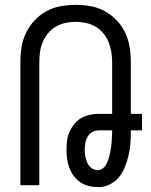

<svg xmlns="http://www.w3.org/2000/svg" viewBox="-20 -763 623 791"><path d="M385 8Q365 8 346.5 3.5Q328 -1 312 -11.5Q296 -22 284.5 -37.5Q273 -53 266 -71Q259 -89 256.5 -108Q254 -127 254 -146Q254 -165 256.5 -184Q259 -203 266.5 -220Q274 -237 286 -252Q298 -267 314.5 -276.5Q331 -286 349.5 -290Q368 -294 387 -294H442V-508Q442 -529 438.5 -550Q435 -571 427 -590.5Q419 -610 405 -626.5Q391 -643 373 -653.5Q355 -664 334 -668.5Q313 -673 292 -673Q270 -673 249.5 -668.5Q229 -664 210.5 -653.5Q192 -643 178.5 -626.5Q165 -610 156.5 -590.5Q148 -571 145 -550Q142 -529 142 -508V0H64V-508Q64 -539 69 -569.5Q74 -600 87.5 -628Q101 -656 122.5 -679Q144 -702 171.5 -717Q199 -732 230 -737.5Q261 -743 292 -743Q323 -743 353.5 -737.5Q384 -732 411.5 -717Q439 -702 461 -679Q483 -656 496 -628Q509 -600 514 -569.5Q519 -539 519 -508V-294H565V-226H519Q519 -201 517.5 -176Q516 -151 510.5 -126.5Q505 -102 496 -78.5Q487 -55 471.5 -35Q456 -15 433 -3.5Q410 8 385 8ZM383 -62Q395 -62 404.5 -70Q414 -78 419 -88.5Q424 -99 427.5 -110Q431 -121 433.5 -132.5Q436 -144 437.5 -156Q439 -168 440 -179.5Q441 -191 441.5 -202.5Q442 -214 442 -226H387Q373 -226 360.5 -219Q348 -212 341 -200Q334 -188 331.5 -174Q329 -160 329 -146Q329 -132 331.5 -118Q334 -104 340 -91.5Q346 -79 357.5 -70.5Q369 -62 383 -62Z"/></svg>

Font: Huly
Style: Regular
Weight: 400
Designer: Belleve Invis
Foundry: Belleve Invis
Version: Version 33.2.5; ttfautohint (v1.8.4)